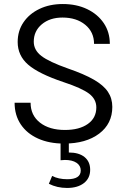

<svg xmlns="http://www.w3.org/2000/svg" viewBox="-20 -701 623 944"><path d="M51.8 -195.8H130.4Q130.4 -134.3 176.5 -98.1Q222.7 -62 299.3 -62Q370.1 -62 411.9 -91.6Q453.6 -121.1 453.6 -172.9Q453.6 -213.4 418 -240.5Q382.3 -267.6 292 -297.4Q169.9 -338.4 118.4 -383.1Q66.9 -427.7 66.9 -494.6Q66.9 -549.3 95.5 -591.3Q124 -633.3 174.1 -657.2Q224.1 -681.2 288.6 -681.2Q356.4 -681.2 408.4 -656.2Q460.4 -631.3 490.2 -587.2Q520 -543 520 -485.4H442.4Q442.4 -543.5 399.2 -579.1Q356 -614.7 287.1 -614.7Q225.1 -614.7 185.5 -581.5Q146 -548.3 146 -496.1Q146 -454.6 183.6 -425.8Q221.2 -397 314 -364.3Q393.6 -336.9 441.4 -309.3Q489.3 -281.7 510.7 -249.5Q532.2 -217.3 532.2 -175.3Q532.2 -92.8 467.5 -43.9Q402.8 4.9 294.9 4.9Q221.7 4.9 167 -19.8Q112.3 -44.4 82 -89.6Q51.8 -134.8 51.8 -195.8ZM423.3 133.8Q423.3 175.3 392.6 199.2Q361.8 223.1 309.6 223.1Q260.7 223.1 220.2 202.6L236.3 164.1Q267.6 180.2 311 180.2Q377 180.2 377 137.2Q377 113.3 356.2 99.4Q335.4 85.4 299.3 85.4Q289.1 85.4 277.8 86.9V-0.5H318.4V48.8Q368.2 48.8 395.8 71.3Q423.3 93.8 423.3 133.8Z"/></svg>

Font: Estedad-FD Regular
Style: FD-Regular
Weight: 400
Designer: Amin Abedi
Version: Version 7.3